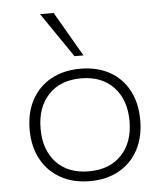

<svg xmlns="http://www.w3.org/2000/svg" viewBox="-54 -801 735 856"><g transform="rotate(-5 314.0 -372.5)"><path d="M314 8Q239 8 183 -23.5Q127 -55 96.5 -111.5Q66 -168 66 -244Q66 -320 96.5 -376.5Q127 -433 183 -464Q239 -495 314 -495Q390 -495 445.5 -464Q501 -433 531 -376.5Q561 -320 561 -244Q561 -168 531 -111.5Q501 -55 445.5 -23.5Q390 8 314 8ZM314 -36Q406 -36 459.5 -92Q513 -148 513 -244Q513 -339 459.5 -395.5Q406 -452 314 -452Q221 -452 168 -395.5Q115 -339 115 -244Q115 -148 168 -92Q221 -36 314 -36ZM294 -553 157 -753H218L334 -553Z"/></g></svg>

Font: Nunito Sans 10pt SemiExpanded ExtraLight
Style: Regular
Weight: 250
Width: 6
Designer: Vernon Adams
Foundry: Vernon Adams
Version: Version 3.101;gftools[0.9.27]